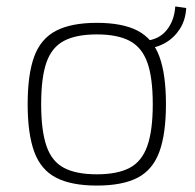

<svg xmlns="http://www.w3.org/2000/svg" viewBox="-20 -565 605 597"><path d="M281 -494Q361 -494 408 -469.5Q455 -445 475.5 -389.5Q496 -334 496 -241Q496 -149 475.5 -93Q455 -37 408 -12.5Q361 12 281 12Q202 12 154.5 -12.5Q107 -37 86.5 -93Q66 -149 66 -241Q66 -334 86.5 -389.5Q107 -445 154.5 -469.5Q202 -494 281 -494ZM281 -458Q217 -458 179 -438Q141 -418 124.5 -371Q108 -324 108 -241Q108 -159 124.5 -111Q141 -63 179 -43Q217 -23 281 -23Q345 -23 383 -43Q421 -63 438 -111Q455 -159 455 -241Q455 -324 438 -371Q421 -418 383 -438Q345 -458 281 -458ZM434 -414 430 -438Q473 -441 497.5 -470.5Q522 -500 525 -545L559 -540Q557 -503 539.5 -475.5Q522 -448 494.5 -432Q467 -416 434 -414Z"/></svg>

Font: Exo 2 ExtraLight
Style: Regular
Weight: 250
Designer: Natanael Gama
Foundry: Natanael Gama
Version: Version 2.010